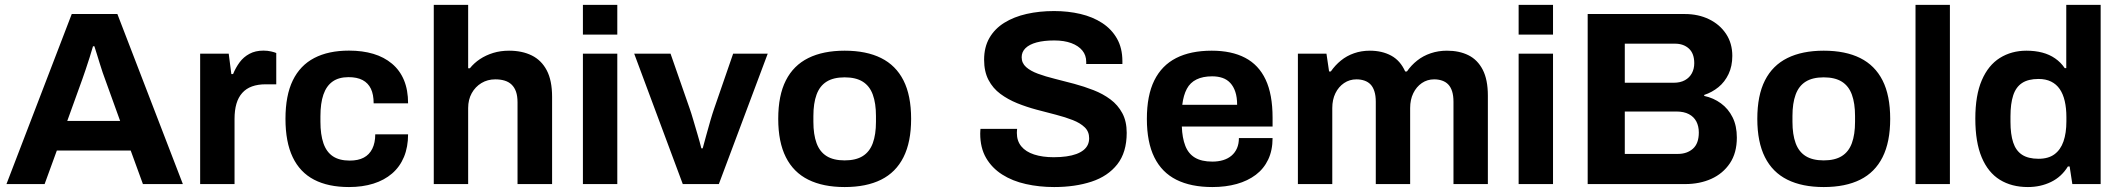

<svg xmlns="http://www.w3.org/2000/svg" viewBox="-20 -743 8563 775"><path d="M6.1 0 269.6 -686.4H453.8L718.1 0H556.9L507.6 -135.3H209.4L160.1 0ZM251.5 -254.9H464.9L403.7 -424.4Q399.7 -434.8 394.3 -450.6Q389 -466.5 383.2 -485.1Q377.4 -503.7 371.6 -522.6Q365.8 -541.5 361 -556.3H355.4Q349.8 -536.7 341.8 -511.3Q333.7 -486 325.9 -462.7Q318.1 -439.3 312.7 -424.4Z M787.9 0V-526.4H903.2L913.8 -444.1H920.8Q931.5 -470.2 947.3 -491.6Q963.1 -513 987 -525.8Q1010.8 -538.7 1043.2 -538.7Q1060 -538.7 1074.1 -535.4Q1088.1 -532.2 1095.1 -529V-402.7H1052.3Q1021 -402.7 997.4 -394.2Q973.7 -385.7 957.9 -368Q942 -350.3 934.3 -324.1Q926.7 -297.9 926.7 -263.2V0Z M1388.7 12Q1304.9 12 1247.8 -17.7Q1190.7 -47.4 1161.5 -108.5Q1132.3 -169.7 1132.3 -263.2Q1132.3 -357.8 1161.9 -418.5Q1191.5 -479.2 1248.6 -508.9Q1305.7 -538.7 1388.7 -538.7Q1443.2 -538.7 1486.8 -525.7Q1530.4 -512.7 1562.2 -486Q1594 -459.4 1610.6 -419.6Q1627.2 -379.7 1627.2 -326H1488.2Q1488.2 -361.7 1477.1 -384.8Q1466 -407.9 1443.6 -419.8Q1421.2 -431.6 1387.1 -431.6Q1347.4 -431.6 1322.4 -413.8Q1297.4 -396 1285.4 -361.1Q1273.4 -326.2 1273.4 -274V-251.4Q1273.4 -200 1285.5 -164.8Q1297.6 -129.7 1323.6 -112.2Q1349.6 -94.8 1391.9 -94.8Q1425.7 -94.8 1448.2 -106.7Q1470.7 -118.5 1482.7 -142.5Q1494.7 -166.6 1494.7 -200.9H1627.2Q1627.2 -149.5 1610.6 -109.5Q1594 -69.6 1562.6 -42.6Q1531.2 -15.6 1487.2 -1.8Q1443.2 12 1388.7 12Z M1730.9 0V-723.4H1869.7V-467.5H1876.7Q1893.7 -488.7 1917.3 -504.4Q1941 -520.1 1970.6 -529.3Q2000.2 -538.4 2034.7 -538.4Q2087.5 -538.4 2126.4 -519.2Q2165.4 -500 2186.9 -459.2Q2208.5 -418.3 2208.5 -352.2V0H2069V-329.7Q2069 -355.3 2062.9 -372.8Q2056.8 -390.2 2045.3 -401.3Q2033.8 -412.5 2017 -417.6Q2000.2 -422.7 1979.3 -422.7Q1948 -422.7 1923.2 -407.7Q1898.5 -392.7 1884.1 -366.8Q1869.7 -340.8 1869.7 -306.9V0Z M2332.9 -603.3V-723.4H2471.7V-603.3ZM2332.9 0V-526.4H2471.7V0Z M2736 0 2539.9 -526.4H2686.6L2764.2 -303.8Q2770 -287.4 2778.3 -259Q2786.6 -230.7 2795.7 -200Q2804.8 -169.4 2811 -144.2H2816.4Q2822.7 -167.4 2830.9 -197.5Q2839.1 -227.7 2847.5 -256.4Q2855.9 -285.2 2862.4 -303.8L2939.3 -526.4H3078.9L2881.6 0Z M3389.4 12Q3302.5 12 3242.7 -17.7Q3182.8 -47.4 3152.1 -108.5Q3121.3 -169.7 3121.3 -263.2Q3121.3 -357.8 3152.1 -418.4Q3182.8 -479 3242.7 -508.7Q3302.5 -538.4 3389.4 -538.4Q3477 -538.4 3536.6 -508.7Q3596.2 -479 3626.9 -418.4Q3657.7 -357.8 3657.7 -263.2Q3657.7 -169.7 3626.9 -108.5Q3596.2 -47.4 3536.6 -17.7Q3477 12 3389.4 12ZM3389.4 -95.6Q3434.6 -95.6 3462.4 -113Q3490.3 -130.4 3503 -165.2Q3515.8 -200 3515.8 -251.4V-274.8Q3515.8 -326.2 3503 -361.1Q3490.3 -396 3462.4 -413.4Q3434.6 -430.8 3389.4 -430.8Q3344.2 -430.8 3316.5 -413.4Q3288.7 -396 3276 -361.1Q3263.2 -326.2 3263.2 -274.8V-251.4Q3263.2 -200 3276 -165.2Q3288.7 -130.4 3316.5 -113Q3344.2 -95.6 3389.4 -95.6Z M4235.1 12Q4175 12 4121 -0.1Q4066.9 -12.1 4025.5 -38.4Q3984.1 -64.7 3960.3 -105.5Q3936.6 -146.3 3936.6 -203.6Q3936.6 -208.7 3937 -214.2Q3937.3 -219.6 3937.6 -222.8H4085.5Q4085.3 -220.4 4084.9 -215.3Q4084.5 -210.3 4084.5 -206.5Q4084.5 -174.1 4102.4 -152.3Q4120.4 -130.4 4154.1 -119.4Q4187.8 -108.4 4233.1 -108.4Q4261.5 -108.4 4284.4 -111.7Q4307.3 -114.9 4324.5 -121.3Q4341.7 -127.7 4353.4 -137Q4365 -146.3 4370.7 -158.4Q4376.3 -170.4 4376.3 -185Q4376.3 -211.8 4358.5 -229Q4340.7 -246.3 4310.5 -258.2Q4280.3 -270.1 4242.4 -279.9Q4204.4 -289.6 4164.3 -300.3Q4124.1 -311 4086.1 -326.3Q4048.2 -341.7 4018 -364.1Q3987.8 -386.4 3970 -420.3Q3952.3 -454.3 3952.3 -501.9Q3952.3 -552.5 3973.7 -589.8Q3995.2 -627.1 4034 -651.2Q4072.8 -675.2 4124 -686.8Q4175.2 -698.4 4234.7 -698.4Q4291.2 -698.4 4341 -686.7Q4390.8 -675 4428.9 -650.2Q4467 -625.3 4488.6 -587.3Q4510.3 -549.3 4510.5 -496.6V-484.6H4364.5V-493.3Q4364.5 -519.9 4348.9 -539Q4333.2 -558.2 4304.3 -569Q4275.4 -579.7 4235.6 -579.7Q4193.9 -579.7 4164.4 -571.8Q4134.9 -563.8 4119.4 -548.6Q4103.9 -533.4 4103.9 -512Q4103.9 -488.3 4121.7 -472.4Q4139.5 -456.5 4169.7 -445.4Q4199.8 -434.3 4237.8 -424.9Q4275.7 -415.6 4315.9 -404.7Q4356.1 -393.9 4394 -379.1Q4432 -364.3 4462.2 -341.8Q4492.4 -319.3 4510.1 -286.3Q4527.9 -253.3 4527.9 -206.9Q4527.9 -128.1 4490 -79.8Q4452 -31.5 4385.9 -9.8Q4319.7 12 4235.1 12Z M4873.7 12Q4787.3 12 4728.4 -17.5Q4669.5 -47 4639.4 -108Q4609.3 -169 4609.3 -263.2Q4609.3 -357.8 4639.3 -418.4Q4669.3 -479 4727.5 -508.7Q4785.8 -538.4 4871.1 -538.4Q4951.3 -538.4 5006 -509.7Q5060.8 -481 5088.7 -421.6Q5116.7 -362.1 5116.7 -267.9V-232.3H4750.4Q4752 -186.2 4764.5 -154.3Q4776.9 -122.4 4803.5 -106.6Q4830.2 -90.7 4873.7 -90.7Q4897.5 -90.7 4917.2 -96.7Q4936.9 -102.7 4951.1 -114.8Q4965.3 -126.9 4973.1 -144.8Q4980.8 -162.7 4980.8 -185.7H5116.7Q5116.7 -136.4 5099.1 -99.2Q5081.5 -62 5049 -37.4Q5016.5 -12.9 4972 -0.4Q4927.5 12 4873.7 12ZM4752.2 -320.1H4973.6Q4973.6 -350.5 4966.4 -372.1Q4959.3 -393.7 4946.2 -407.9Q4933.1 -422.1 4914.7 -428.5Q4896.2 -434.9 4872.9 -434.9Q4835.2 -434.9 4809.7 -422.3Q4784.1 -409.8 4770.6 -384.4Q4757 -359 4752.2 -320.1Z M5218.9 0V-526.4H5334.2L5344.8 -454.5H5351.8Q5369.3 -479.8 5392.6 -498.7Q5415.9 -517.7 5445.5 -528Q5475 -538.4 5509.3 -538.4Q5558.5 -538.4 5595.4 -518.5Q5632.3 -498.5 5652 -454.5H5659Q5676.5 -479.8 5700.5 -498.7Q5724.4 -517.7 5755.1 -528Q5785.7 -538.4 5820.5 -538.4Q5870.6 -538.4 5907.4 -520Q5944.3 -501.6 5965 -461.5Q5985.7 -421.4 5985.7 -356.9V0H5846.9V-332.1Q5846.9 -356.9 5841.4 -374.3Q5835.8 -391.7 5825.8 -402.1Q5815.9 -412.5 5801.1 -417.6Q5786.4 -422.7 5769 -422.7Q5741.1 -422.7 5719.2 -407.7Q5697.3 -392.7 5684.7 -366.8Q5672 -340.8 5672 -306.9V0H5533.3V-332.1Q5533.3 -356.9 5527.7 -374.3Q5522.2 -391.7 5512.2 -402.1Q5502.3 -412.5 5487.5 -417.6Q5472.8 -422.7 5455.4 -422.7Q5427.5 -422.7 5405.3 -407.7Q5383.1 -392.7 5370.4 -366.8Q5357.7 -340.8 5357.7 -306.9V0Z M6109.9 -603.3V-723.4H6248.7V-603.3ZM6109.9 0V-526.4H6248.7V0Z M6388.6 0V-686.4H6780.8Q6835.2 -686.4 6878.6 -665.3Q6922 -644.2 6947.2 -606.2Q6972.4 -568.2 6972.4 -517.4Q6972.4 -476 6957.2 -444Q6942 -412 6916.4 -391.2Q6890.7 -370.3 6859 -359.8V-355.8Q6896.5 -347.8 6926.4 -325.9Q6956.3 -304.1 6973.5 -269.5Q6990.7 -234.9 6990.7 -187.7Q6990.7 -125.7 6962.6 -83.9Q6934.4 -42.1 6887.4 -21Q6840.5 0 6782.1 0ZM6538.4 -121.7H6752.5Q6789.6 -121.7 6813.4 -142.7Q6837.2 -163.8 6837.2 -208.3Q6837.2 -233.5 6827.2 -252.7Q6817.1 -271.8 6797 -282.3Q6776.9 -292.9 6746.3 -292.9H6538.4ZM6538.4 -409H6735.7Q6762.7 -409 6781.1 -419.3Q6799.6 -429.5 6809.2 -447.4Q6818.8 -465.3 6818.8 -487.9Q6818.8 -527.1 6797.2 -546.9Q6775.5 -566.7 6741.2 -566.7H6538.4Z M7341.4 12Q7254.5 12 7194.7 -17.7Q7134.8 -47.4 7104.1 -108.5Q7073.3 -169.7 7073.3 -263.2Q7073.3 -357.8 7104.1 -418.4Q7134.8 -479 7194.7 -508.7Q7254.5 -538.4 7341.4 -538.4Q7429 -538.4 7488.6 -508.7Q7548.2 -479 7578.9 -418.4Q7609.7 -357.8 7609.7 -263.2Q7609.7 -169.7 7578.9 -108.5Q7548.2 -47.4 7488.6 -17.7Q7429 12 7341.4 12ZM7341.4 -95.6Q7386.6 -95.6 7414.4 -113Q7442.3 -130.4 7455 -165.2Q7467.8 -200 7467.8 -251.4V-274.8Q7467.8 -326.2 7455 -361.1Q7442.3 -396 7414.4 -413.4Q7386.6 -430.8 7341.4 -430.8Q7296.2 -430.8 7268.5 -413.4Q7240.7 -396 7228 -361.1Q7215.2 -326.2 7215.2 -274.8V-251.4Q7215.2 -200 7228 -165.2Q7240.7 -130.4 7268.5 -113Q7296.2 -95.6 7341.4 -95.6Z M7711.9 0V-723.4H7850.7V0Z M8165.4 12Q8100.1 12 8052.4 -17.3Q8004.8 -46.7 7979.1 -107.8Q7953.3 -168.9 7953.3 -264.2Q7953.3 -358.6 7979.5 -419.2Q8005.6 -479.8 8052.4 -509.1Q8099.3 -538.4 8159.9 -538.4Q8194.2 -538.4 8223.4 -530.8Q8252.7 -523.1 8275.5 -507.2Q8298.4 -491.4 8314.2 -468H8320.4V-723.4H8459.2V0H8344.9L8334 -71.1H8327Q8301.4 -29.2 8259 -8.6Q8216.6 12 8165.4 12ZM8208.6 -102.1Q8248.2 -102.1 8272.8 -120.3Q8297.4 -138.4 8309.1 -172.1Q8320.9 -205.8 8320.9 -253.3V-270.6Q8320.9 -306.1 8314.3 -334.8Q8307.7 -363.6 8294.1 -383.4Q8280.5 -403.2 8259.2 -413.7Q8237.9 -424.3 8208.6 -424.3Q8166.7 -424.3 8141.8 -407.8Q8116.9 -391.3 8106.1 -357.7Q8095.2 -324.1 8095.2 -273.6V-251.1Q8095.2 -201.3 8106.1 -168.1Q8116.9 -135 8141.8 -118.5Q8166.7 -102.1 8208.6 -102.1Z"/></svg>

Font: Archivo SemiBold
Style: Regular
Weight: 600
Designer: Hector Gatti
Foundry: Omnibus-Type
Version: Version 2.001